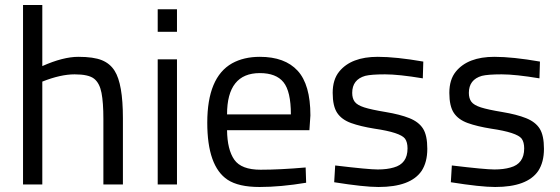

<svg xmlns="http://www.w3.org/2000/svg" viewBox="-20 -737 2236 767"><path d="M149 -411V0H72V-717H149V-473Q232 -510 293 -510Q354 -510 387 -496.5Q420 -483 438 -454Q471 -402 471 -265V0H393V-262Q393 -327 385.5 -366Q378 -405 356 -422.5Q334 -440 278 -440Q222 -440 149 -411Z M610 0V-500H687V0ZM610 -610V-700H687V-610Z M1203 -7Q1101 10 1017 10Q933 10 889 -19Q808 -73 808 -247Q808 -428 907 -484Q954 -510 1018 -510Q1118 -510 1169 -454.5Q1220 -399 1220 -276L1216 -217H887Q888 -139 916 -99Q944 -59 1021 -59Q1098 -59 1201 -68ZM887 -280H1142Q1142 -372 1112.5 -408.5Q1083 -445 1018 -445Q887 -445 887 -280Z M1669 -424Q1573 -440 1518 -440Q1463 -440 1439 -434Q1387 -419 1387 -366Q1387 -344 1397 -330.5Q1407 -317 1435 -308Q1463 -299 1520.5 -289.5Q1578 -280 1615.5 -265Q1653 -250 1670 -223Q1687 -196 1687 -142.5Q1687 -89 1664 -54Q1620 10 1492 10Q1434 10 1315 -9L1319 -76Q1452 -60 1489 -60Q1526 -60 1553 -68Q1608 -83 1608 -144Q1608 -169 1598 -183Q1579 -208 1476 -223Q1420 -232 1382.5 -245.5Q1345 -259 1327 -286Q1309 -313 1309 -366Q1309 -419 1335 -451Q1383 -510 1489 -510Q1562 -510 1671 -491Z M2135 -424Q2039 -440 1984 -440Q1929 -440 1905 -434Q1853 -419 1853 -366Q1853 -344 1863 -330.5Q1873 -317 1901 -308Q1929 -299 1986.5 -289.5Q2044 -280 2081.5 -265Q2119 -250 2136 -223Q2153 -196 2153 -142.5Q2153 -89 2130 -54Q2086 10 1958 10Q1900 10 1781 -9L1785 -76Q1918 -60 1955 -60Q1992 -60 2019 -68Q2074 -83 2074 -144Q2074 -169 2064 -183Q2045 -208 1942 -223Q1886 -232 1848.5 -245.5Q1811 -259 1793 -286Q1775 -313 1775 -366Q1775 -419 1801 -451Q1849 -510 1955 -510Q2028 -510 2137 -491Z"/></svg>

Font: Cairo-CLs
Style: CLs-Regular
Weight: 400
Version: Version 3.130;gftools[0.9.24]